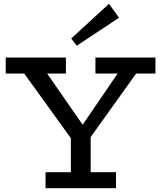

<svg xmlns="http://www.w3.org/2000/svg" viewBox="-20 -988 846 1008"><path d="M374 -232 87 -630H208L414 -333L616 -629H714L430 -232ZM219 0V-84H589V0ZM352 -36V-303H456V-36ZM10 -602V-686H326V-602ZM481 -602V-686H796V-602ZM383 -748 354 -786 552 -968 605 -895Z"/></svg>

Font: BioRhyme
Style: Regular
Weight: 400
Designer: Aoife Mooney
Foundry: Aoife Mooney Type
Version: Version 1.600;gftools[0.9.33]